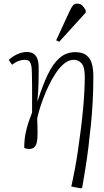

<svg xmlns="http://www.w3.org/2000/svg" viewBox="-20 -803 569 1053"><path d="M424 230 371 220Q381 176 390.5 125Q400 74 408 19Q416 -36 423 -91Q430 -146 435 -199Q440 -252 442.5 -299Q445 -346 445 -382Q445 -436 427.5 -455.5Q410 -475 385 -475Q358 -475 333 -455Q308 -435 286 -402Q264 -369 246 -331Q228 -293 214.5 -256Q201 -219 193.5 -191.5Q186 -164 184 -152Q186 -105 186 -72.5Q186 -40 181.5 -21.5Q177 -3 167 5.5Q157 14 139 14Q132 14 125 12.5Q118 11 113 8Q113 -35 120 -70Q127 -105 137 -134Q147 -163 156 -186Q156 -214 156 -236Q156 -258 156 -280.5Q156 -303 156 -330.5Q156 -358 155 -397Q155 -430 150.5 -447Q146 -464 137.5 -469.5Q129 -475 115 -475Q100 -475 83 -469Q66 -463 46 -448L28 -474Q41 -487 58 -497Q75 -507 93 -512.5Q111 -518 126 -518Q150 -518 164.5 -508Q179 -498 185.5 -479Q192 -460 192 -433Q192 -418 192 -398Q192 -378 191.5 -354Q191 -330 189.5 -303.5Q188 -277 185 -248H186Q213 -333 241.5 -393Q270 -453 306.5 -485Q343 -517 393 -517Q430 -517 452 -501.5Q474 -486 483 -456Q492 -426 492 -384Q492 -316 488.5 -249Q485 -182 478.5 -117.5Q472 -53 464.5 7.5Q457 68 448 123Q439 178 431 225ZM305 -574 288 -582 361 -740Q371 -761 379 -772Q387 -783 404 -783Q421 -783 431 -773Q441 -763 450 -747V-734Z"/></svg>

Font: Literata 18pt ExtraLight
Style: Italic
Weight: 250
Italic angle: -2°
Designer: Latin by Veronika Burian and Jose Scaglione. Greek by Irene Vlachou. Cyrillic by Vera Evstafieva
Foundry: TypeTogether
Version: Version 3.103;gftools[0.9.29]